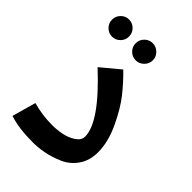

<svg xmlns="http://www.w3.org/2000/svg" viewBox="-221 -815 919 919"><g transform="rotate(45 239.0 -355.0)"><path d="M91 -610Q68 -610 51 -627Q34 -644 34 -668Q34 -692 51 -709Q68 -726 91 -726Q115 -726 132 -709Q149 -692 149 -668Q149 -644 132 -627Q115 -610 91 -610ZM252 -610Q228 -610 211 -627Q194 -644 194 -668Q194 -692 211 -709Q228 -726 252 -726Q275 -726 292.5 -709Q310 -692 310 -668Q310 -644 292.5 -627Q275 -610 252 -610ZM180 16Q86 16 23 -5L57 -126Q121 -108 187 -108Q221 -108 253.5 -114.5Q286 -121 312.5 -138.5Q339 -156 339 -181Q339 -279 146 -458L241 -537Q286 -493 324.5 -444.5Q363 -396 399.5 -318.5Q436 -241 436 -172Q436 -115 408 -75Q380 -35 336 -16.5Q292 2 254 9Q216 16 180 16Z"/></g></svg>

Font: FiraGO Medium
Style: Regular
Weight: 500
Designer: bBox Type
Foundry: bBox Type GmbH
Version: Version 1.001;PS 001.001;hotconv 1.0.88;makeotf.lib2.5.64775